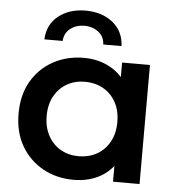

<svg xmlns="http://www.w3.org/2000/svg" viewBox="-53 -801 793 858"><g transform="rotate(5 343.0 -372.0)"><path d="M308 7Q231 7 169.5 -27.5Q108 -62 73 -123Q38 -184 38 -267Q38 -350 73 -411Q108 -472 169.5 -506Q231 -540 308 -540Q374 -540 427 -510.5Q480 -481 511.5 -421Q543 -361 543 -267Q543 -174 512.5 -113.5Q482 -53 429.5 -23Q377 7 308 7ZM322 -100Q367 -100 403 -120Q439 -140 460 -178Q481 -216 481 -267Q481 -319 460 -356.5Q439 -394 403 -414Q367 -434 322 -434Q277 -434 241.5 -414Q206 -394 185 -356.5Q164 -319 164 -267Q164 -216 185 -178Q206 -140 241.5 -120Q277 -100 322 -100ZM485 0V-126L489 -268L479 -410V-534H604V0ZM124 -607Q127 -674 175.5 -712.5Q224 -751 297 -751Q370 -751 418.5 -712.5Q467 -674 470 -607H388Q387 -642 360.5 -662.5Q334 -683 297 -683Q260 -683 234 -662.5Q208 -642 206 -607Z"/></g></svg>

Font: MOST Montserrat SemiBold
Style: Regular
Weight: 600
Designer: Julieta Ulanovsky
Foundry: Julieta Ulanovsky
Version: Version 8.000;March 11, 2024;FontCreator 15.0.0.2926 64-bit